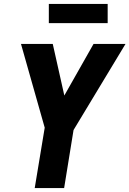

<svg xmlns="http://www.w3.org/2000/svg" viewBox="-20 -959 660 979"><path d="M157 0H307L355 -296L620 -735H457L308 -472L249 -735H87L208 -308ZM229 -841H529V-939H229Z"/></svg>

Font: Iosevka Sparkle Heavy Oblique
Style: Regular
Weight: 900
Italic angle: -9°
Designer: Belleve Invis
Foundry: Belleve Invis
Version: Version 4.5.0; ttfautohint (v1.8.3)